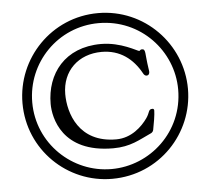

<svg xmlns="http://www.w3.org/2000/svg" viewBox="-51 -747 898 823"><g transform="rotate(-5 398.0 -335.5)"><path d="M44 -335C44 -134 207 21 399 21C603 21 756 -144 756 -335C756 -529 599 -692 400 -692C199 -692 44 -528 44 -335ZM86 -335C86 -506 223 -649 399 -649C579 -649 714 -503 714 -336C714 -155 567 -21 400 -21C231 -21 86 -158 86 -335ZM164 -322C164 -263 194 -109 415 -109C490 -109 530 -136 579 -158C582 -159 590 -163 592 -172C597 -196 604 -238 604 -255C604 -259 602 -263 597 -263C578 -263 584 -249 567 -225C543 -191 497 -146 431 -146C270 -146 230 -276 230 -358C230 -458 301 -525 401 -525C480 -525 535 -482 570 -418C573 -412 578 -407 584 -407C594 -407 597 -415 597 -422C597 -426 596 -431 595 -438C585 -503 592 -521 574 -521C566 -521 566 -515 562 -515C555 -515 487 -559 401 -559C245 -559 164 -451 164 -322Z"/></g></svg>

Font: OFL Sorts Mill Goudy
Style: Italic
Weight: 500
Italic angle: -6°
Version: Version 003.000